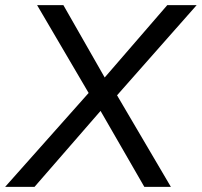

<svg xmlns="http://www.w3.org/2000/svg" viewBox="-52 -725 783 745"><path d="M-32 0 305 -379V-342L92 -705H194L363 -409H341L597 -705H711L387 -338V-381L611 0H508L327 -314H355L82 0Z"/></svg>

Font: Nunito Sans 12pt ExtraLight 12pt Medium
Style: Italic
Weight: 500
Italic angle: -9°
Version: Version 3.101;gftools[0.9.27]